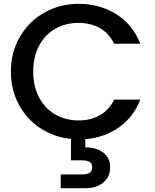

<svg xmlns="http://www.w3.org/2000/svg" viewBox="-20 -724 813 1006"><path d="M392 -93Q455 -93 503 -120Q551 -147 578 -202H715Q679 -110 603 -56.5Q527 -3 427 5V48Q485 48 521 75.5Q557 103 557 153Q557 203 521 232.5Q485 262 430 262H298V190H407Q435 190 449 182Q463 174 463 153Q463 132 449 124Q435 116 407 116H352V4Q264 -5 192 -52Q120 -99 78.5 -176.5Q37 -254 37 -349Q37 -451 84.5 -532Q132 -613 213.5 -658.5Q295 -704 392 -704Q503 -704 589.5 -649.5Q676 -595 715 -495H578Q551 -550 503 -577Q455 -604 392 -604Q323 -604 269 -573Q215 -542 184.5 -484Q154 -426 154 -349Q154 -272 184.5 -214Q215 -156 269 -124.5Q323 -93 392 -93Z"/></svg>

Font: Fz Poppins Med
Style: Regular
Weight: 500
Designer: Ninad Kale (Devanagari), Jonny Pinhorn (Latin)
Foundry: Indian Type Foundry
Version: Vit hóa bi Vntype.Com & FontZin.Com